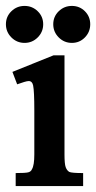

<svg xmlns="http://www.w3.org/2000/svg" viewBox="-28 -629 326 649"><path d="M215 -609Q241 -609 259 -591Q277 -573 277 -547Q277 -521 259 -502.5Q241 -484 215 -484Q189 -484 170.5 -502.5Q152 -521 152 -547Q152 -573 170.5 -591Q189 -609 215 -609ZM55 -609Q81 -609 99.5 -591Q118 -573 118 -547Q118 -521 99.5 -502.5Q81 -484 55 -484Q29 -484 10.5 -502.5Q-8 -521 -8 -547Q-8 -573 10.5 -591Q29 -609 55 -609ZM190 -442V-107Q190 -75 194 -64Q198 -53 206 -48Q214 -44 253 -44V0H25V-44Q58 -44 67.5 -46.5Q77 -49 80 -57Q88 -70 88 -107V-255Q88 -321 84 -340Q81 -355 69 -355Q64 -355 54 -352Q44 -349 30 -344L14 -386L153 -442Z"/></svg>

Font: New Athena Unicode
Style: Bold
Weight: 700
Designer: J. Rusten 1997; rev. by R. Hancock 2001, 2002, rev. by D. Mastronarde 2002-2021
Foundry: Society for Classical Studies (formerly American Philological Association)
Version: Version 5.008